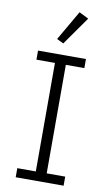

<svg xmlns="http://www.w3.org/2000/svg" viewBox="-102 -992 594 1042"><g transform="rotate(10 195.0 -471.0)"><path d="M301 -916 249 -942 154 -778 191 -760ZM327 0V-50H225V-648H327V-698H63V-648H165V-50H63V0Z"/></g></svg>

Font: IBM Plex Arabic Light
Style: Regular
Weight: 300
Designer: Mike Abbink, Paul van der Laan, Pieter van Rosmalen, Wael Morcos, Khajak Apelian
Foundry: Bold Monday
Version: Version 1.0